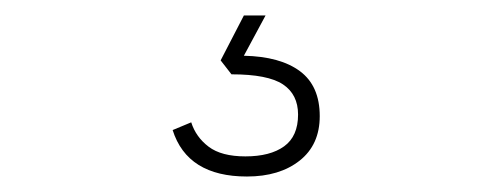

<svg xmlns="http://www.w3.org/2000/svg" viewBox="-20 -24 640 248"><path d="M299 204Q222 204 203 144L227 134Q233 153 249.5 165.5Q266 178 297 178Q329 178 347 165Q365 152 365 124Q365 98 345.5 85Q326 72 279 72L265 54L295 -4H323L295 48Q342 49 367.5 68Q393 87 393 126Q393 163 367 183.5Q341 204 299 204Z"/></svg>

Font: Geist Mono Thin
Style: Regular
Weight: 100
Monospace: yes
Designer: Basement.studio, Andrés Briganti, Mateo Zaragoza
Foundry: Basement.studio, Vercel, Andrés Briganti, Guido Ferreyra, Mateo Zaragoza
Version: Version 1.500; ttfautohint (v1.8.4.7-5d5b)